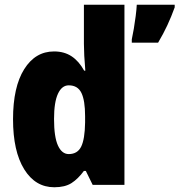

<svg xmlns="http://www.w3.org/2000/svg" viewBox="-20 -780 757 810"><path d="M209 10Q129 10 82 -66Q35 -142 35 -277Q35 -413 82 -488Q129 -563 208 -563Q251 -563 282 -542.5Q313 -522 335 -482H340Q337 -515 335.5 -544.5Q334 -574 334 -595V-760H505V0H371L342 -59H334Q309 -25 281.5 -7.5Q254 10 209 10ZM270 -130Q307 -130 322.5 -161.5Q338 -193 339 -263V-290Q339 -356 323.5 -388Q308 -420 270 -420Q241 -420 224.5 -384.5Q208 -349 208 -278Q208 -202 224.5 -166Q241 -130 270 -130ZM717 -749Q703 -710 686 -673.5Q669 -637 647 -600H536V-614Q540 -632 544.5 -658.5Q549 -685 552.5 -712.5Q556 -740 557 -760H717Z"/></svg>

Font: Noto Sans Telugu Condensed Black
Style: Regular
Weight: 900
Width: 3
Designer: Jelle Bosma - Monotype Design Team
Foundry: Monotype Imaging Inc.
Version: Version 2.005; ttfautohint (v1.8.4.7-5d5b)